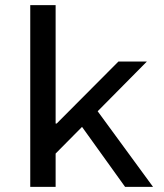

<svg xmlns="http://www.w3.org/2000/svg" viewBox="-20 -729 640 749"><path d="M98 0V-709H197V-247H201L442 -489H553L361 -295L577 0H468L300 -234L197 -130V0Z"/></svg>

Font: TypoPRO Source Code Pro
Style: Regular
Weight: 500
Monospace: yes
Designer: Paul D. Hunt, Teo Tuominen
Foundry: Adobe Systems Incorporated
Version: Version 2.010;PS 1.0;hotconv 1.0.84;makeotf.lib2.5.63406